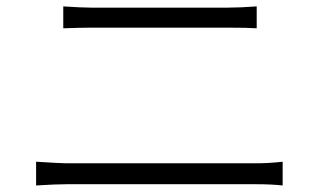

<svg xmlns="http://www.w3.org/2000/svg" viewBox="-20 -646 1017 600"><path d="M177.7 -626Q236.3 -622.1 266.6 -622.1H690.4Q729.5 -622.1 782.2 -626V-557.6Q755.9 -559.6 690.4 -559.6H266.6Q234.4 -559.6 177.7 -557.6ZM92.8 -66.4V-140.6Q170.9 -135.7 187.5 -135.7H781.2Q819.3 -135.7 863.3 -140.6V-66.4Q828.1 -70.3 781.2 -70.3H187.5Q155.3 -70.3 92.8 -66.4Z"/></svg>

Font: Min Sans Light
Style: Regular
Weight: 300
Designer: Jinseong-Kim, NotoSansCJK, Nunito
Foundry: Jinseong-Kim
Version: Version 1.400;Glyphs 3.1.2 (3151)